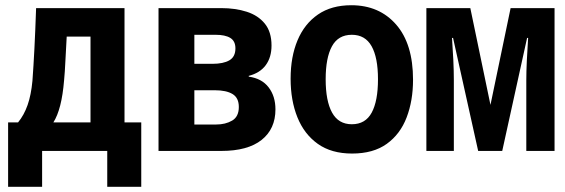

<svg xmlns="http://www.w3.org/2000/svg" viewBox="-20 -577 2160 734"><path d="M11 137V-109H49Q72 -137 85.5 -175.5Q99 -214 104 -268Q108 -322 111.5 -390Q115 -458 118 -546H456V-109H520V137H390V0H141V137ZM225 -270Q216 -159 184 -109H326V-437H235Q232 -387 230 -344Q228 -301 225 -270Z M586 0V-546H826Q880 -546 923.5 -532Q967 -518 992.5 -486.5Q1018 -455 1018 -403Q1018 -358 996 -328Q974 -298 931 -287V-284Q981 -277 1007 -243Q1033 -209 1033 -159Q1033 -84 980 -42Q927 0 826 0ZM723 -333H792Q834 -333 857 -346.5Q880 -360 880 -392Q880 -420 860.5 -432Q841 -444 804 -444H723ZM723 -101H806Q842 -101 867.5 -116Q893 -131 893 -168Q893 -203 869 -217.5Q845 -232 801 -232H723Z M1326 10Q1247 10 1195 -27Q1143 -64 1117 -128.5Q1091 -193 1091 -276Q1091 -360 1117.5 -423Q1144 -486 1195.5 -521.5Q1247 -557 1323 -557Q1430 -557 1494.5 -483Q1559 -409 1559 -272Q1559 -192 1534.5 -128Q1510 -64 1458.5 -27Q1407 10 1326 10ZM1325 -102Q1377 -102 1401 -146.5Q1425 -191 1425 -274Q1425 -357 1400.5 -400.5Q1376 -444 1325 -444Q1273 -444 1249 -400Q1225 -356 1225 -274Q1225 -191 1249.5 -146.5Q1274 -102 1325 -102Z M1610 0V-546H1778L1855 -176L1932 -546H2100V0H1992V-270Q1992 -303 1994 -345Q1996 -387 1999 -432H1995L1900 0H1808L1712 -432H1708Q1711 -389 1713 -347.5Q1715 -306 1715 -270V0Z"/></svg>

Font: Noto Sans Mono Condensed
Style: Bold
Weight: 700
Width: 3
Designer: Monotype Design Team
Foundry: Monotype Imaging Inc.
Version: Version 2.014